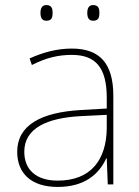

<svg xmlns="http://www.w3.org/2000/svg" viewBox="-20 -729 551 759"><path d="M140 -678C140 -661 145 -647 163 -647C185 -647 188 -661 188 -678C188 -694 185 -709 163 -709C145 -709 140 -694 140 -678ZM325 -678C325 -661 330 -647 348 -647C370 -647 373 -661 373 -678C373 -694 370 -709 348 -709C330 -709 325 -694 325 -678ZM264 -537C205 -537 150 -522 97 -498L106 -472C163 -501 211 -512 264 -512C357 -512 402 -463 402 -343V-300L299 -294C142 -285 48 -234 48 -129C48 -45 102 10 208 10C316 10 372 -42 400 -103H402L406 0H428V-350C428 -480 373 -537 264 -537ZM301 -270 402 -275V-220C400 -99 341 -15 208 -15C123 -15 76 -58 76 -129C76 -222 165 -263 301 -270Z"/></svg>

Font: Noto Sans Thai Looped Thin
Style: Regular
Weight: 100
Designer: Sasikarn Vongin, Ben Mitchell
Foundry: The Fontpad Ltd
Version: Version 1.001